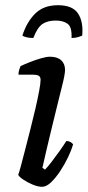

<svg xmlns="http://www.w3.org/2000/svg" viewBox="-20 -718 337 738"><path d="M142 0Q126 0 105.5 -8.5Q85 -17 69 -28Q53 -39 50 -46Q53 -53 60 -79Q67 -105 76.5 -142Q86 -179 96.5 -220Q107 -261 116 -300Q125 -339 130.5 -368.5Q136 -398 136 -411Q136 -423 128.5 -427Q121 -431 107 -431H51Q51 -441 54 -450.5Q57 -460 59 -464Q74 -471 95.5 -479.5Q117 -488 138 -494Q159 -500 172 -500Q200 -500 215 -486.5Q230 -473 230 -449Q230 -441 227 -424.5Q224 -408 217 -381Q210 -354 200 -312.5Q190 -271 175.5 -212Q161 -153 143 -73L153 -66Q163 -76 178 -95.5Q193 -115 209 -137.5Q225 -160 235 -176Q244 -176 251 -172Q258 -168 261 -163Q255 -142 242 -114.5Q229 -87 211.5 -60.5Q194 -34 176 -17Q158 0 142 0ZM108 -572Q92 -572 81 -575Q70 -578 66 -581Q83 -634 115.5 -666Q148 -698 203 -698Q259 -698 280 -666Q301 -634 296 -581Q292 -579 280.5 -575.5Q269 -572 255 -572Q257 -614 240 -626.5Q223 -639 194 -639Q163 -639 143.5 -626Q124 -613 108 -572Z"/></svg>

Font: Texturina Medium
Style: Italic
Weight: 500
Italic angle: -11°
Designer: Guillermo Torres Carreño
Foundry: Omnibus-Type
Version: Version 1.002